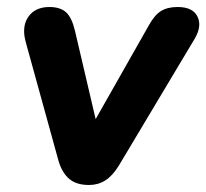

<svg xmlns="http://www.w3.org/2000/svg" viewBox="-20 -519 589 548"><path d="M234 9Q198 9 177.5 -8.5Q157 -26 147 -60L54 -397Q41 -442 60.5 -470.5Q80 -499 121 -499Q152 -499 168.5 -484Q185 -469 194 -431L253 -179L405 -447Q421 -476 439.5 -487.5Q458 -499 487 -499Q530 -499 543.5 -472Q557 -445 536 -409L319 -46Q301 -17 280.5 -4Q260 9 234 9Z"/></svg>

Font: Nunito ExtraBold
Style: Italic
Weight: 800
Italic angle: -9°
Designer: Vernon Adams
Foundry: Vernon Adams
Version: Version 3.601; ttfautohint (v1.8.2.53-6de2)